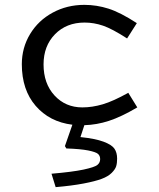

<svg xmlns="http://www.w3.org/2000/svg" viewBox="-20 -500 654 790"><path d="M328.1 -407.2Q253.4 -407.2 206.3 -359.1Q159.2 -311 159.2 -234.9Q159.2 -156.2 204.3 -107.2Q249.5 -58.1 318.8 -58.1Q359.4 -58.1 402.6 -70.8Q445.8 -83.5 507.8 -118.2L544.9 -58.1Q478.5 -19 428.2 -2.7Q377.9 13.7 327.1 15.1L311 64Q372.1 70.3 406 83Q439.9 95.7 450.9 111.8Q461.9 127.9 461.9 152.8Q461.9 171.4 458 184.1Q454.1 196.8 439.5 211.4Q424.8 226.1 397.9 236.1Q371.1 246.1 323.7 255.1Q276.4 264.2 209 270L191.9 214.8Q277.8 207.5 323.5 197.8Q369.1 188 380.6 178.7Q392.1 169.4 392.1 154.8Q392.1 141.1 383.3 133.3Q374.5 125.5 343 119.1Q311.5 112.8 252.9 110.8L247.1 101.1L277.8 13.2Q183.6 1.5 126.7 -64.5Q69.8 -130.4 69.8 -235.8Q69.8 -303.7 103.8 -359.9Q137.7 -416 196.8 -448Q255.9 -480 327.1 -480Q377.4 -480 426.5 -464.4Q475.6 -448.7 543 -404.8L502.9 -341.8Q441.9 -381.3 404.1 -394.3Q366.2 -407.2 328.1 -407.2Z"/></svg>

Font: IntelOne Mono
Style: Regular
Weight: 400
Designer: Fred Shallcrass
Foundry: Frere-Jones Type LLC
Version: Version 1.200;hotconv 1.1.0;makeotfexe 2.6.0;FJTRelease1.2